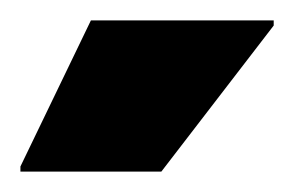

<svg xmlns="http://www.w3.org/2000/svg" viewBox="-20 -731 288 188"><path d="M0 -563V-568L69 -711H248V-706L138 -563Z"/></svg>

Font: Saira SemiCondensed Black
Style: Regular
Weight: 900
Width: 4
Designer: Hector Gatti with collaboration of the Omnibus-Type team
Foundry: Omnibus-Type
Version: Version 1.101